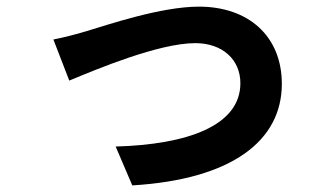

<svg xmlns="http://www.w3.org/2000/svg" viewBox="-20 -525 996 579"><path d="M141 -405.9 188.9 -282C271 -316.1 458.8 -394.9 568.9 -394.9C650.9 -394.9 704.9 -345.2 704.9 -274.1C704.9 -145.2 543.7 -89.1 328.8 -83.1L378.9 34.1C680 16 829.9 -100.9 829.9 -272C829.9 -416.2 729 -505 579.9 -505C465.9 -505 305 -450.3 241.1 -431.1C212 -422.2 168 -410.9 141 -405.9Z"/></svg>

Font: Karasuma Gothic
Style: Bold
Weight: 700
Designer: Rasmus Andersson / Ryoko Nishizuka
Foundry: Genbu
Version: Version 1.00